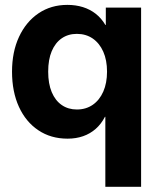

<svg xmlns="http://www.w3.org/2000/svg" viewBox="-20 -546 638 771"><path d="M546.6 204.1H403V-77.1H401.5Q386.6 -48.1 364.3 -28.5Q342.1 -9 313.7 0.9Q285.4 10.8 251.4 10.8Q184.2 10.8 134 -22.9Q83.7 -56.5 56 -117.1Q28.3 -177.7 28.3 -258.3Q28.3 -337.7 56.4 -398.1Q84.5 -458.5 134.6 -492.5Q184.8 -526.4 250.4 -526.4Q284 -526.4 312.8 -517.5Q341.6 -508.5 364.5 -490.6Q387.3 -472.7 403.2 -445.8H404.9V-515.6H546.6ZM288.6 -106.3Q325.1 -106.3 352.4 -125.1Q379.6 -143.9 394.7 -178.1Q409.8 -212.4 409.8 -258.3Q409.8 -304.5 394.7 -338.5Q379.6 -372.5 352.4 -391.3Q325.1 -410 288.6 -410Q253.9 -410 228 -392.2Q202 -374.3 187.7 -340.5Q173.5 -306.8 173.5 -258.3Q173.5 -210.1 187.7 -176.1Q202 -142.1 228 -124.2Q253.9 -106.3 288.6 -106.3Z"/></svg>

Font: Inter Khmer Looped
Style: Regular
Weight: 400
Designer: Rasmus Andersson, Sovichet Tep
Foundry: Anagata Design
Version: Version 1.000